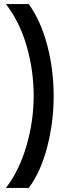

<svg xmlns="http://www.w3.org/2000/svg" viewBox="-20 -717 317 941"><path d="M145 -247Q145 -372 110.5 -491.5Q76 -611 9 -697H121Q180 -615 211.5 -495.5Q243 -376 243 -246Q243 -119 211.5 3Q180 125 121 204H9Q74 120 109.5 -1.5Q145 -123 145 -247Z"/></svg>

Font: Hanken Grotesk
Style: Bold
Weight: 700
Designer: Alfredo Marco Pradil
Foundry: Hanken Design Co.
Version: Version 3.014